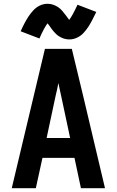

<svg xmlns="http://www.w3.org/2000/svg" viewBox="-20 -993 616 1013"><path d="M42 0H169L204 -160H373L407 0H534L418 -490L359 -735H217ZM350 -265H226L274 -490Q278 -506 281.5 -522Q285 -538 288 -555Q292 -538 295 -522Q298 -506 302 -490ZM346 -785Q367 -785 387 -794.5Q407 -804 421 -819.5Q435 -835 445 -850Q455 -865 465.5 -885Q476 -905 488 -930L389 -968Q375 -938 364 -918Q353 -898 345 -888Q337 -899 328.5 -910.5Q320 -922 309.5 -934.5Q299 -947 287 -955Q275 -963 261 -968Q247 -973 231 -973Q209 -973 189.5 -963.5Q170 -954 155.5 -938Q141 -922 131 -907Q121 -892 110.5 -872.5Q100 -853 89 -828L188 -790Q201 -820 212 -840Q223 -860 231 -870Q236 -864 241.5 -856Q247 -848 252 -841Q257 -834 263.5 -826.5Q270 -819 277 -812.5Q284 -806 292 -801Q300 -796 308.5 -792.5Q317 -789 326.5 -787Q336 -785 346 -785Z"/></svg>

Font: Iosevka Sparkle
Style: Bold
Weight: 700
Designer: Belleve Invis
Foundry: Belleve Invis
Version: Version 4.5.0; ttfautohint (v1.8.3)